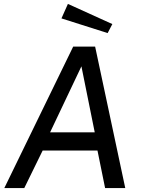

<svg xmlns="http://www.w3.org/2000/svg" viewBox="-20 -961 733 981"><path d="M327 -941 294 -867 530 -792 554 -838ZM2 0H104L198 -192H478L517 0H620L466 -723H354ZM236 -285 396 -622 464 -285Z"/></svg>

Font: United Sans Medium
Style: Italic
Weight: 500
Italic angle: -8°
Designer: Pablo Impallari, Rodrigo Fuenzalida (Modified by Dan O. Williams)
Version: Version 1.000;PS 001.000;hotconv 1.0.88;makeotf.lib2.5.64775